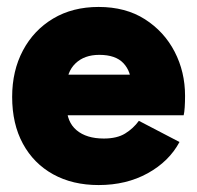

<svg xmlns="http://www.w3.org/2000/svg" viewBox="-20 -524 568 553"><path d="M264 9Q189 9 133 -22Q77 -53 46 -110Q15 -167 15 -245Q15 -320 46 -378.5Q77 -437 133 -470.5Q189 -504 264 -504Q342 -504 397.5 -468.5Q453 -433 483 -375Q513 -317 513 -248Q513 -230 512 -215Q511 -200 509 -192H143V-309H367L358 -279Q358 -318 335.5 -342Q313 -366 266 -366Q223 -366 197.5 -341.5Q172 -317 172 -275V-219Q172 -173 200.5 -149Q229 -125 279 -125Q317 -125 340.5 -139.5Q364 -154 380 -176L497 -115Q467 -59 405.5 -25Q344 9 264 9Z"/></svg>

Font: Gabarito Black
Style: Regular
Weight: 900
Designer: Leandro Assis / Alvaro Franca / Felipe Casaprima
Foundry: Naipe Foundry
Version: Version 1.000